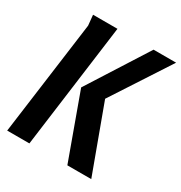

<svg xmlns="http://www.w3.org/2000/svg" viewBox="-171 -857 927 981"><g transform="rotate(30 292.5 -366.0)"><path d="M239 -732 142 0H11L101 -671L95 -732ZM452 -732H585L363 -391L507 0H366L228 -380Z"/></g></svg>

Font: Rosario
Style: Bold Italic
Weight: 700
Italic angle: -8.05°
Designer: Hector Gatti
Foundry: Omnibus Type
Version: Version 1.101; ttfautohint (v1.8.1.43-b0c9)